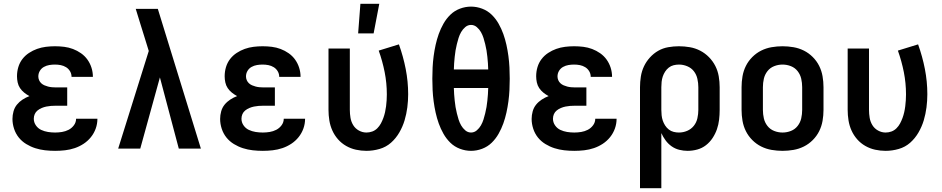

<svg xmlns="http://www.w3.org/2000/svg" viewBox="-20 -787 4990 1017"><path d="M272 12Q245 12 218.5 9Q192 6 167 -2Q142 -10 119 -24Q96 -38 79.5 -58.5Q63 -79 54.5 -105Q46 -131 46 -157Q46 -177 51.5 -197Q57 -217 69.5 -232.5Q82 -248 99.5 -259.5Q117 -271 136 -278Q121 -286 108 -296.5Q95 -307 86 -320.5Q77 -334 73.5 -350.5Q70 -367 70 -383Q70 -408 77 -431.5Q84 -455 98.5 -474Q113 -493 133.5 -506.5Q154 -520 176.5 -528Q199 -536 223 -539Q247 -542 271 -542Q296 -542 320 -539Q344 -536 366.5 -527.5Q389 -519 409 -505Q429 -491 443 -471.5Q457 -452 464.5 -428.5Q472 -405 472 -381V-380H359Q359 -396 351 -409.5Q343 -423 330 -431Q317 -439 302 -442Q287 -445 271 -445Q256 -445 241 -442.5Q226 -440 212.5 -432.5Q199 -425 191 -411.5Q183 -398 183 -382Q183 -372 187 -362.5Q191 -353 198.5 -346Q206 -339 215.5 -335Q225 -331 234.5 -328.5Q244 -326 254.5 -325Q265 -324 275 -324H336V-227H275Q262 -227 249.5 -226Q237 -225 225 -222.5Q213 -220 201 -215Q189 -210 179 -202Q169 -194 164 -182.5Q159 -171 159 -158Q159 -139 170 -123Q181 -107 198 -99Q215 -91 234 -88Q253 -85 272 -85Q290 -85 308.5 -88Q327 -91 343.5 -99.5Q360 -108 371.5 -123.5Q383 -139 383 -158H496Q496 -131 487 -106Q478 -81 461.5 -60.5Q445 -40 423 -25.5Q401 -11 376 -2.5Q351 6 324.5 9Q298 12 272 12Z M606 0 768 -517 747 -585Q735 -623 723 -662Q711 -701 699 -740H816L1044 0H927L827 -377L723 0Z M1372 12Q1345 12 1318.5 9Q1292 6 1267 -2Q1242 -10 1219 -24Q1196 -38 1179.5 -58.5Q1163 -79 1154.5 -105Q1146 -131 1146 -157Q1146 -177 1151.5 -197Q1157 -217 1169.5 -232.5Q1182 -248 1199.5 -259.5Q1217 -271 1236 -278Q1221 -286 1208 -296.5Q1195 -307 1186 -320.5Q1177 -334 1173.5 -350.5Q1170 -367 1170 -383Q1170 -408 1177 -431.5Q1184 -455 1198.5 -474Q1213 -493 1233.5 -506.5Q1254 -520 1276.5 -528Q1299 -536 1323 -539Q1347 -542 1371 -542Q1396 -542 1420 -539Q1444 -536 1466.5 -527.5Q1489 -519 1509 -505Q1529 -491 1543 -471.5Q1557 -452 1564.5 -428.5Q1572 -405 1572 -381V-380H1459Q1459 -396 1451 -409.5Q1443 -423 1430 -431Q1417 -439 1402 -442Q1387 -445 1371 -445Q1356 -445 1341 -442.5Q1326 -440 1312.5 -432.5Q1299 -425 1291 -411.5Q1283 -398 1283 -382Q1283 -372 1287 -362.5Q1291 -353 1298.5 -346Q1306 -339 1315.5 -335Q1325 -331 1334.5 -328.5Q1344 -326 1354.5 -325Q1365 -324 1375 -324H1436V-227H1375Q1362 -227 1349.5 -226Q1337 -225 1325 -222.5Q1313 -220 1301 -215Q1289 -210 1279 -202Q1269 -194 1264 -182.5Q1259 -171 1259 -158Q1259 -139 1270 -123Q1281 -107 1298 -99Q1315 -91 1334 -88Q1353 -85 1372 -85Q1390 -85 1408.5 -88Q1427 -91 1443.5 -99.5Q1460 -108 1471.5 -123.5Q1483 -139 1483 -158H1596Q1596 -131 1587 -106Q1578 -81 1561.5 -60.5Q1545 -40 1523 -25.5Q1501 -11 1476 -2.5Q1451 6 1424.5 9Q1398 12 1372 12Z M1921 12Q1893 12 1865.5 6Q1838 0 1813.5 -14Q1789 -28 1770.5 -49Q1752 -70 1740.5 -95.5Q1729 -121 1724.5 -149Q1720 -177 1720 -205V-530H1833V-205Q1833 -184 1836.5 -163Q1840 -142 1851 -124Q1862 -106 1881 -95.5Q1900 -85 1921 -85Q1937 -85 1952 -90.5Q1967 -96 1978.5 -107.5Q1990 -119 1997.5 -133Q2005 -147 2010.5 -162Q2016 -177 2019.5 -192.5Q2023 -208 2025 -224Q2027 -240 2028 -256Q2029 -272 2029 -287Q2029 -347 2017.5 -405Q2006 -463 1986 -519L2093 -552Q2116 -488 2129 -421.5Q2142 -355 2142 -288Q2142 -253 2137.5 -218Q2133 -183 2123 -149.5Q2113 -116 2095 -85Q2077 -54 2051 -31Q2025 -8 1990.5 2Q1956 12 1921 12ZM1877 -610 1889 -767H1989L1959 -610Z M2475 12Q2445 12 2416 1Q2387 -10 2365.5 -31Q2344 -52 2329 -78.5Q2314 -105 2304 -133Q2294 -161 2287.5 -190.5Q2281 -220 2277 -250Q2273 -280 2271.5 -310Q2270 -340 2270 -370Q2270 -400 2271.5 -430Q2273 -460 2277 -490Q2281 -520 2287.5 -549.5Q2294 -579 2304 -607Q2314 -635 2329 -661.5Q2344 -688 2365.5 -709Q2387 -730 2416 -741Q2445 -752 2475 -752Q2505 -752 2534 -741Q2563 -730 2584.5 -709Q2606 -688 2621 -661.5Q2636 -635 2646 -607Q2656 -579 2662.5 -549.5Q2669 -520 2673 -490Q2677 -460 2678.5 -430Q2680 -400 2680 -370Q2680 -340 2678.5 -310Q2677 -280 2673 -250Q2669 -220 2662.5 -190.5Q2656 -161 2646 -133Q2636 -105 2621 -78.5Q2606 -52 2584.5 -31Q2563 -10 2534 1Q2505 12 2475 12ZM2384 -419H2566Q2566 -435 2564.5 -452Q2563 -469 2561.5 -486Q2560 -503 2557 -520Q2554 -537 2550 -553.5Q2546 -570 2541 -586Q2536 -602 2527.5 -617Q2519 -632 2505.5 -643.5Q2492 -655 2475 -655Q2458 -655 2444.5 -643.5Q2431 -632 2422.5 -617Q2414 -602 2409 -586Q2404 -570 2400 -553.5Q2396 -537 2393 -520Q2390 -503 2388.5 -486Q2387 -469 2385.5 -452Q2384 -435 2384 -419ZM2475 -85Q2492 -85 2505.5 -96.5Q2519 -108 2527.5 -123Q2536 -138 2541 -154Q2546 -170 2550 -186.5Q2554 -203 2557 -220Q2560 -237 2561.5 -254Q2563 -271 2564.5 -288Q2566 -305 2566 -321H2384Q2384 -305 2385.5 -288Q2387 -271 2388.5 -254Q2390 -237 2393 -220Q2396 -203 2400 -186.5Q2404 -170 2409 -154Q2414 -138 2422.5 -123Q2431 -108 2444.5 -96.5Q2458 -85 2475 -85Z M3022 12Q2995 12 2968.5 9Q2942 6 2917 -2Q2892 -10 2869 -24Q2846 -38 2829.5 -58.5Q2813 -79 2804.5 -105Q2796 -131 2796 -157Q2796 -177 2801.5 -197Q2807 -217 2819.5 -232.5Q2832 -248 2849.5 -259.5Q2867 -271 2886 -278Q2871 -286 2858 -296.5Q2845 -307 2836 -320.5Q2827 -334 2823.5 -350.5Q2820 -367 2820 -383Q2820 -408 2827 -431.5Q2834 -455 2848.5 -474Q2863 -493 2883.5 -506.5Q2904 -520 2926.5 -528Q2949 -536 2973 -539Q2997 -542 3021 -542Q3046 -542 3070 -539Q3094 -536 3116.5 -527.5Q3139 -519 3159 -505Q3179 -491 3193 -471.5Q3207 -452 3214.5 -428.5Q3222 -405 3222 -381V-380H3109Q3109 -396 3101 -409.5Q3093 -423 3080 -431Q3067 -439 3052 -442Q3037 -445 3021 -445Q3006 -445 2991 -442.5Q2976 -440 2962.5 -432.5Q2949 -425 2941 -411.5Q2933 -398 2933 -382Q2933 -372 2937 -362.5Q2941 -353 2948.5 -346Q2956 -339 2965.5 -335Q2975 -331 2984.5 -328.5Q2994 -326 3004.5 -325Q3015 -324 3025 -324H3086V-227H3025Q3012 -227 2999.5 -226Q2987 -225 2975 -222.5Q2963 -220 2951 -215Q2939 -210 2929 -202Q2919 -194 2914 -182.5Q2909 -171 2909 -158Q2909 -139 2920 -123Q2931 -107 2948 -99Q2965 -91 2984 -88Q3003 -85 3022 -85Q3040 -85 3058.5 -88Q3077 -91 3093.5 -99.5Q3110 -108 3121.5 -123.5Q3133 -139 3133 -158H3246Q3246 -131 3237 -106Q3228 -81 3211.5 -60.5Q3195 -40 3173 -25.5Q3151 -11 3126 -2.5Q3101 6 3074.5 9Q3048 12 3022 12Z M3370 210V-325Q3370 -353 3374.5 -381.5Q3379 -410 3391 -435.5Q3403 -461 3422.5 -482.5Q3442 -504 3466.5 -518Q3491 -532 3519.5 -537Q3548 -542 3576 -542Q3605 -542 3634 -537Q3663 -532 3689 -518.5Q3715 -505 3735.5 -484Q3756 -463 3769 -437.5Q3782 -412 3787 -383Q3792 -354 3792 -325V-205Q3792 -179 3789 -153Q3786 -127 3777.5 -102.5Q3769 -78 3754.5 -56Q3740 -34 3719.5 -18Q3699 -2 3673.5 5Q3648 12 3622 12Q3600 12 3578 6.5Q3556 1 3537.5 -12Q3519 -25 3505.5 -43.5Q3492 -62 3483 -82V210ZM3576 -85Q3599 -85 3620 -94Q3641 -103 3655 -120.5Q3669 -138 3674 -160.5Q3679 -183 3679 -205V-325Q3679 -347 3674 -369.5Q3669 -392 3655.5 -409.5Q3642 -427 3620.5 -436Q3599 -445 3577 -445Q3562 -445 3548 -441.5Q3534 -438 3522.5 -429Q3511 -420 3503 -407.5Q3495 -395 3490.5 -381.5Q3486 -368 3484.5 -353.5Q3483 -339 3483 -325V-205Q3483 -191 3484.5 -176.5Q3486 -162 3490.5 -148.5Q3495 -135 3503 -122.5Q3511 -110 3522.5 -101Q3534 -92 3548 -88.5Q3562 -85 3576 -85Z M4125 12Q4096 12 4067 7Q4038 2 4012 -11Q3986 -24 3965 -45Q3944 -66 3931 -92Q3918 -118 3913 -147Q3908 -176 3908 -205V-325Q3908 -354 3913 -383Q3918 -412 3931 -438Q3944 -464 3965 -485Q3986 -506 4012 -519Q4038 -532 4067 -537Q4096 -542 4125 -542Q4154 -542 4183 -537Q4212 -532 4238 -519Q4264 -506 4285 -485Q4306 -464 4319 -438Q4332 -412 4337 -383Q4342 -354 4342 -325V-205Q4342 -176 4337 -147Q4332 -118 4319 -92Q4306 -66 4285 -45Q4264 -24 4238 -11Q4212 2 4183 7Q4154 12 4125 12ZM4125 -85Q4148 -85 4169.5 -93.5Q4191 -102 4205 -120Q4219 -138 4224 -160Q4229 -182 4229 -205V-325Q4229 -348 4224 -370Q4219 -392 4205 -410Q4191 -428 4169.5 -436.5Q4148 -445 4125 -445Q4102 -445 4080.5 -436.5Q4059 -428 4045 -410Q4031 -392 4026 -370Q4021 -348 4021 -325V-205Q4021 -182 4026 -160Q4031 -138 4045 -120Q4059 -102 4080.5 -93.5Q4102 -85 4125 -85Z M4671 12Q4643 12 4615.5 6Q4588 0 4563.5 -14Q4539 -28 4520.5 -49Q4502 -70 4490.5 -95.5Q4479 -121 4474.5 -149Q4470 -177 4470 -205V-530H4583V-205Q4583 -184 4586.5 -163Q4590 -142 4601 -124Q4612 -106 4631 -95.5Q4650 -85 4671 -85Q4687 -85 4702 -90.5Q4717 -96 4728.5 -107.5Q4740 -119 4747.5 -133Q4755 -147 4760.5 -162Q4766 -177 4769.5 -192.5Q4773 -208 4775 -224Q4777 -240 4778 -256Q4779 -272 4779 -287Q4779 -347 4767.5 -405Q4756 -463 4736 -519L4843 -552Q4866 -488 4879 -421.5Q4892 -355 4892 -288Q4892 -253 4887.5 -218Q4883 -183 4873 -149.5Q4863 -116 4845 -85Q4827 -54 4801 -31Q4775 -8 4740.5 2Q4706 12 4671 12Z"/></svg>

Font: Lode
Style: Bold
Weight: 700
Monospace: yes
Designer: Belleve Invis
Foundry: Belleve Invis
Version: Version 29.2.0; ttfautohint (v1.8.3)